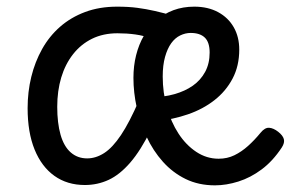

<svg xmlns="http://www.w3.org/2000/svg" viewBox="-20 -539 874 577"><path d="M235 17Q182 17 143.5 -10.5Q105 -38 84 -89.5Q63 -141 63 -214Q63 -263 74 -308Q85 -353 106.5 -391.5Q128 -430 160.5 -458.5Q193 -487 236 -503Q279 -519 332 -519Q366 -519 392.5 -515.5Q419 -512 445.5 -506Q472 -500 503 -491L440 -422Q412 -432 386.5 -435.5Q361 -439 333 -439Q290 -439 256.5 -422.5Q223 -406 199.5 -376Q176 -346 164 -306Q152 -266 152 -218Q152 -169 162 -134Q172 -99 192.5 -81Q213 -63 242 -63Q268 -63 293 -79Q318 -95 343.5 -133Q369 -171 398 -238L433 -148Q403 -87 371.5 -50.5Q340 -14 306.5 1.5Q273 17 235 17ZM626 18Q577 18 538 -1Q499 -20 469.5 -53Q440 -86 420.5 -128Q401 -170 391 -215.5Q381 -261 381 -305Q381 -341 389 -373Q397 -405 412.5 -432Q428 -459 450.5 -478.5Q473 -498 501.5 -508.5Q530 -519 564 -519Q605 -519 635.5 -502.5Q666 -486 682.5 -457Q699 -428 699 -390Q699 -341 679 -303Q659 -265 624.5 -238Q590 -211 545 -195.5Q500 -180 451 -175L436 -247Q472 -247 504 -256Q536 -265 559.5 -281.5Q583 -298 596.5 -323Q610 -348 610 -381Q610 -412 595.5 -426Q581 -440 553 -440Q537 -440 521.5 -432.5Q506 -425 494.5 -409Q483 -393 476 -368Q469 -343 469 -309Q469 -261 481.5 -216.5Q494 -172 516.5 -137.5Q539 -103 570 -82.5Q601 -62 637 -62Q663 -62 684.5 -72.5Q706 -83 725.5 -100.5Q745 -118 763 -140Q776 -156 789 -155Q802 -154 816 -143Q830 -132 833 -121Q836 -110 827 -96Q800 -55 766.5 -30Q733 -5 696.5 6.5Q660 18 626 18Z"/></svg>

Font: Playwrite PE
Style: Regular
Weight: 400
Designer: Veronika Burian, José Scaglione
Foundry: TypeTogether
Version: Version 1.002